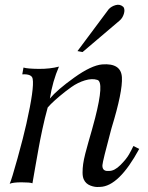

<svg xmlns="http://www.w3.org/2000/svg" viewBox="-20 -757 613 793"><path d="M490 -728Q497 -717 491.5 -699.5Q486 -682 474 -672L321 -542L300 -546L429 -719Q440 -731 458 -736Q476 -741 490 -728ZM555 -142Q471 13 393 15Q391 15 390 15Q373 17 353.5 9.5Q334 2 326 -16Q321 -27 321 -44.5Q321 -62 323.5 -80Q326 -98 332.5 -123.5Q339 -149 345 -169.5Q351 -190 359.5 -220Q368 -250 373 -270Q411 -419 382 -427Q360 -434 330.5 -425Q301 -416 275 -397.5Q249 -379 226.5 -360Q204 -341 190 -327L177 -313Q165 -270 155 -223Q145 -176 140 -147.5Q135 -119 126 -69Q117 -19 114 0Q104 -4 69 -4Q34 -4 20 2Q28 -15 52.5 -103.5Q77 -192 89 -246Q122 -393 115 -431Q112 -452 72 -450L77 -478Q93 -473 139.5 -472.5Q186 -472 224 -482V-483Q197 -421 186 -350Q216 -386 286.5 -436.5Q357 -487 402 -491Q480 -497 483.5 -438Q487 -379 441 -229Q439 -222 438 -218Q404 -91 403 -75Q402 -53 421 -51Q425 -51 431 -51Q453 -51 477.5 -75.5Q502 -100 513 -119.5Q524 -139 531 -154Z"/></svg>

Font: GFS Artemisia
Style: Italic
Weight: 400
Italic angle: -12°
Designer: Takis Katsoulidis and George D. Matthiopoulos
Foundry: George Matthiopoulos and Takis Katsoulidis
Version: Version 1.0